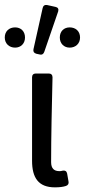

<svg xmlns="http://www.w3.org/2000/svg" viewBox="-52 -767 352 797"><path d="M125 -733.4 86.9 -562.5C85 -552.7 88.9 -546.9 98.6 -543.9L112.3 -541C122.1 -538.1 128.9 -543 131.8 -551.8L189.5 -719.7C192.4 -729.5 188.5 -736.3 178.7 -738.3L143.6 -746.1C133.8 -748 127 -743.2 125 -733.4ZM-32.2 -611.3C-32.2 -585.9 -13.7 -569.3 10.7 -569.3C34.2 -569.3 51.8 -585.9 51.8 -611.3C51.8 -637.7 34.2 -653.3 10.7 -653.3C-13.7 -653.3 -32.2 -637.7 -32.2 -611.3ZM196.3 -611.3C196.3 -585.9 213.9 -569.3 237.3 -569.3C261.7 -569.3 280.3 -585.9 280.3 -611.3C280.3 -637.7 261.7 -653.3 237.3 -653.3C213.9 -653.3 196.3 -637.7 196.3 -611.3ZM81.1 -99.6C81.1 -29.3 107.4 10.7 175.8 10.7C195.3 10.7 210 8.8 221.7 4.9C230.5 2 234.4 -4.9 232.4 -13.7L226.6 -46.9C224.6 -56.6 217.8 -60.5 208 -58.6C203.1 -56.6 198.2 -56.6 194.3 -56.6C172.9 -56.6 160.2 -67.4 160.2 -93.8C160.2 -197.3 163.1 -327.1 166 -446.3C166 -456.1 160.2 -461.9 150.4 -461.9H96.7C86.9 -461.9 81.1 -456.1 81.1 -446.3Z"/></svg>

Font: Ed Sans Neue
Style: Regular
Weight: 400
Designer: Stephen Hutchings
Version: Version 1.004;PS 001.004;hotconv 1.0.88;makeotf.lib2.5.64775